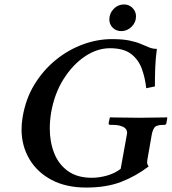

<svg xmlns="http://www.w3.org/2000/svg" viewBox="-20 -834 773 864"><path d="M663 -229 643 -114Q641 -103 643 -96.5Q645 -90 649 -85Q591 -41 525 -15.5Q459 10 368 10Q277 10 212 -24.5Q147 -59 112 -118.5Q77 -178 77 -252Q77 -279 82 -308Q96 -391 136 -455.5Q176 -520 232.5 -565.5Q289 -611 354 -634.5Q419 -658 483 -658Q532 -658 563 -651.5Q594 -645 614.5 -636Q635 -627 651.5 -620.5Q668 -614 686 -614Q680 -571 678.5 -528.5Q677 -486 677 -445L638 -437Q633 -484 618 -525Q603 -566 569.5 -591.5Q536 -617 475 -617Q417 -617 362 -580Q307 -543 266 -478Q225 -413 210 -327Q204 -290 204 -256Q204 -195 224 -144.5Q244 -94 286 -64Q328 -34 393 -34Q425 -34 460 -43.5Q495 -53 523 -74L551 -229Q552 -232 552 -236Q552 -255 533.5 -263.5Q515 -272 489 -272H476Q468 -272 469 -281L474 -304L476 -306Q476 -306 490.5 -305.5Q505 -305 527 -305Q549 -305 570.5 -304.5Q592 -304 606 -304Q619 -304 640 -304.5Q661 -305 682 -305Q703 -305 717 -305.5Q731 -306 731 -306L733 -304L729 -281Q728 -272 719 -272H714Q684 -272 675.5 -260.5Q667 -249 663 -229ZM472 -746Q472 -774 491.5 -794Q511 -814 538 -814Q561 -814 576.5 -798Q592 -782 592 -761Q592 -733 572 -713.5Q552 -694 526 -694Q502 -694 487 -709.5Q472 -725 472 -746Z"/></svg>

Font: Libertinus Serif Semibold Italic
Style: Regular
Weight: 600
Italic angle: -11.5°
Designer: Philipp H. Poll, Khaled Hosny
Foundry: Caleb Maclennan
Version: Version 7.051;RELEASE